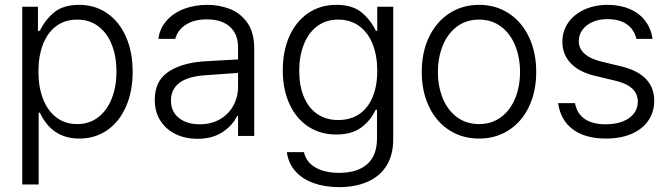

<svg xmlns="http://www.w3.org/2000/svg" viewBox="-20 -558 2751 788"><path d="M71.3 -530.3H135.7V-431.6H143.6Q165 -476.6 202.4 -507.3Q239.7 -538.1 304.7 -538.1Q369.6 -538.1 419.4 -503.9Q469.2 -469.7 496.8 -407.5Q524.4 -345.2 524.4 -263.7Q524.4 -182.1 496.8 -119.9Q469.2 -57.6 419.7 -23.4Q370.1 10.7 305.7 10.7Q193.4 10.7 143.6 -95.7H138.7V199.2H71.3ZM296.9 -48.8Q347.2 -48.8 383.5 -77.1Q419.9 -105.5 439 -154.5Q458 -203.6 458 -264.6Q458 -325.7 439.2 -373.8Q420.4 -421.9 384 -449.7Q347.7 -477.5 296.9 -477.5Q246.6 -477.5 210.7 -450.7Q174.8 -423.8 156.2 -375.7Q137.7 -327.6 137.7 -264.6Q137.7 -201.2 156.5 -152.3Q175.3 -103.5 211.2 -76.2Q247.1 -48.8 296.9 -48.8Z M810.5 -305.7Q844.7 -308.1 886.5 -310.3Q928.2 -312.5 957 -314V-364.3Q957 -418 923.6 -448.2Q890.1 -478.5 828.1 -478.5Q776.9 -478.5 742.9 -456.8Q709 -435.1 699.2 -398.4H629.9Q635.3 -439.9 662.4 -471.7Q689.5 -503.4 733.4 -520.8Q777.3 -538.1 832 -538.1Q877.9 -538.1 921.1 -522.2Q964.4 -506.3 993.9 -466.3Q1023.4 -426.3 1023.4 -358.4V0H957V-82H953.1Q934.6 -43 893.1 -15.6Q851.6 11.7 790 11.7Q741.2 11.7 701.4 -7.3Q661.6 -26.4 638.4 -62.5Q615.2 -98.6 615.2 -148.4Q615.2 -224.1 668.2 -261.2Q721.2 -298.3 810.5 -305.7ZM799.8 -47.9Q847.2 -47.9 882.8 -68.6Q918.5 -89.4 937.7 -124.5Q957 -159.7 957 -202.1V-258.8L820.3 -249Q750.5 -244.1 716.1 -217.8Q681.6 -191.4 681.6 -145.5Q681.6 -99.6 714.4 -73.7Q747.1 -47.9 799.8 -47.9Z M1157.2 66.4H1227.5Q1236.8 107.9 1275.1 129.6Q1313.5 151.4 1372.1 151.4Q1446.3 151.4 1486.8 116Q1527.3 80.6 1527.3 9.8V-107.4H1521.5Q1502.4 -64.9 1463.6 -35.4Q1424.8 -5.9 1359.4 -5.9Q1295.9 -5.9 1246.3 -37.8Q1196.8 -69.8 1168.7 -129.6Q1140.6 -189.5 1140.6 -269.5Q1140.6 -349.6 1168.2 -410.4Q1195.8 -471.2 1245.6 -504.6Q1295.4 -538.1 1360.4 -538.1Q1426.3 -538.1 1463.6 -507.3Q1501 -476.6 1522.5 -431.6H1528.3V-530.3H1593.8V13.7Q1593.8 79.1 1565.7 123Q1537.6 167 1487.5 188.5Q1437.5 210 1372.1 210Q1313 210 1266.8 193.4Q1220.7 176.8 1192.1 144.5Q1163.6 112.3 1157.2 66.4ZM1528.3 -267.6Q1528.3 -329.1 1509.5 -376.7Q1490.7 -424.3 1454.6 -450.9Q1418.5 -477.5 1368.2 -477.5Q1317.4 -477.5 1281.2 -450Q1245.1 -422.4 1226.6 -374.8Q1208 -327.1 1208 -267.6Q1208 -207.5 1226.6 -161.9Q1245.1 -116.2 1281.2 -90.8Q1317.4 -65.4 1368.2 -65.4Q1418 -65.4 1454.1 -89.6Q1490.2 -113.8 1509.3 -159.4Q1528.3 -205.1 1528.3 -267.6Z M1710.9 -262.7Q1710.9 -343.3 1740.7 -405.8Q1770.5 -468.3 1824.2 -503.2Q1877.9 -538.1 1946.3 -538.1Q2014.6 -538.1 2068.1 -503.2Q2121.6 -468.3 2151.1 -405.8Q2180.7 -343.3 2180.7 -262.7Q2180.7 -182.6 2151.1 -120.4Q2121.6 -58.1 2068.1 -23.7Q2014.6 10.7 1946.3 10.7Q1877.4 10.7 1824 -23.7Q1770.5 -58.1 1740.7 -120.4Q1710.9 -182.6 1710.9 -262.7ZM2114.3 -262.7Q2114.3 -321.8 2094.5 -370.8Q2074.7 -419.9 2036.6 -448.7Q1998.5 -477.5 1946.3 -477.5Q1893.6 -477.5 1855.2 -448.7Q1816.9 -419.9 1797.1 -370.8Q1777.3 -321.8 1777.3 -262.7Q1777.3 -203.6 1797.1 -154.8Q1816.9 -106 1855.2 -77.4Q1893.6 -48.8 1946.3 -48.8Q1998.5 -48.8 2036.6 -77.4Q2074.7 -106 2094.5 -154.8Q2114.3 -203.6 2114.3 -262.7Z M2472.7 -479.5Q2438.5 -479.5 2411.9 -467.8Q2385.3 -456.1 2370.4 -435.5Q2355.5 -415 2355.5 -389.6Q2355.5 -327.6 2450.2 -304.7L2531.2 -285.2Q2665 -252 2665 -144.5Q2665 -99.1 2641.4 -64Q2617.7 -28.8 2573 -9Q2528.3 10.7 2466.8 10.7Q2381.8 10.7 2331.3 -26.9Q2280.8 -64.5 2270.5 -134.8H2339.8Q2347.7 -91.8 2379.6 -69.8Q2411.6 -47.9 2465.8 -47.9Q2505.4 -47.9 2535.2 -59.3Q2564.9 -70.8 2581.3 -91.8Q2597.7 -112.8 2597.7 -140.6Q2597.7 -205.1 2505.9 -226.6L2424.8 -246.1Q2358.4 -261.2 2323.2 -297.6Q2288.1 -334 2288.1 -386.7Q2288.1 -430.2 2311.8 -464.6Q2335.4 -499 2378.2 -518.6Q2420.9 -538.1 2475.6 -538.1Q2526.9 -537.6 2566.2 -520.3Q2605.5 -502.9 2628.9 -471.4Q2652.3 -439.9 2658.2 -398.4H2591.8Q2583 -437 2552.7 -458.3Q2522.5 -479.5 2472.7 -479.5Z"/></svg>

Font: Pretendard Light
Style: Regular
Weight: 300
Designer: Base glyphs from Inter by Rasmus Andersson; Hangeul glyphs from Noto Sans CJK(Source Han Sans) by Jang Soo-young and Kan
Foundry: Kil Hyung-jin
Version: Version 1.309